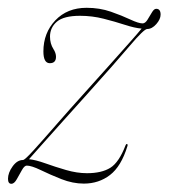

<svg xmlns="http://www.w3.org/2000/svg" viewBox="-26 -452 422 480"><path d="M41 -38Q35 -38 28.8 -26.8Q22.5 -15.5 16 -4Q9.5 7.5 2.5 7.5Q-6 7.5 -6 -5Q-6 -20 5.5 -36Q17 -52 31.5 -52Q36 -52 58.2 -76.5Q80.5 -101 114 -139.5Q147.5 -178 186 -220.5Q217.5 -255.5 247 -288.5Q276.5 -321.5 298.2 -346Q320 -370.5 328 -380.5Q310.5 -382 286 -390Q261.5 -398 233 -405.2Q204.5 -412.5 174 -412.5Q133.5 -412.5 116.2 -397.8Q99 -383 99 -360.5Q99 -343 107.5 -329.5Q114 -319.5 114 -310Q114 -294 98.5 -294Q82.5 -294 82.5 -323.5Q82.5 -369.5 112.2 -401Q142 -432.5 190.5 -432.5Q223 -432.5 251 -422.8Q279 -413 299.8 -403.2Q320.5 -393.5 330.5 -393.5Q337 -393.5 342.8 -402.8Q348.5 -412 353.8 -421Q359 -430 364.5 -430Q375.5 -430 375.5 -415.5Q375.5 -404 364.8 -391.8Q354 -379.5 342 -379.5Q334 -379.5 298.2 -337.2Q262.5 -295 190.5 -215Q160 -181 131 -148.8Q102 -116.5 79.8 -91.5Q57.5 -66.5 46.5 -54Q62.5 -52.5 87 -43.8Q111.5 -35 139 -27Q166.5 -19 191.5 -19Q228 -19 249.8 -32.5Q271.5 -46 288 -89Q289.5 -92.5 291.5 -92Q294 -91 292.5 -86.5Q277 -36 249 -14.5Q221 7 183.5 7Q156 7 127.5 -4.2Q99 -15.5 75.8 -26.8Q52.5 -38 41 -38Z"/></svg>

Font: Fraunces 144pt Thin
Style: Italic
Weight: 100
Italic angle: -16°
Version: Version 1.000;[b76b70a41]